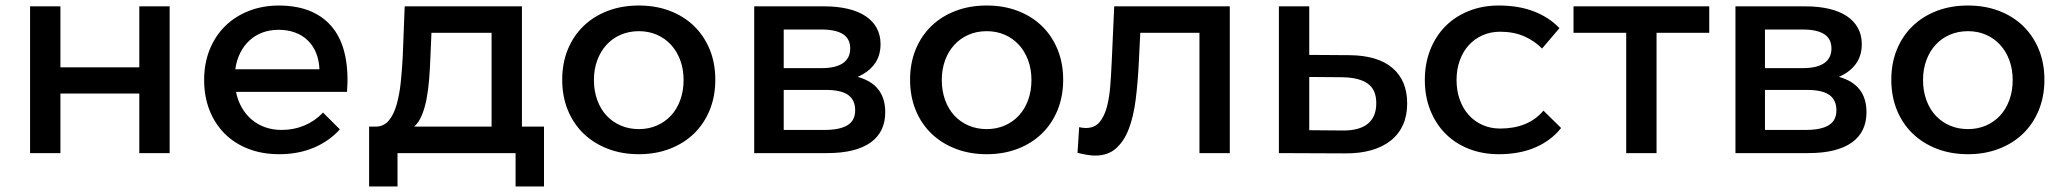

<svg xmlns="http://www.w3.org/2000/svg" viewBox="-20 -555 7483 696"><path d="M89 0V-532H199V-311H485V-532H595V0H485V-216H199V0Z M835.5 -222Q842 -190 856.8 -164.5Q871.5 -139 893 -121Q914.5 -103 941.8 -93.5Q969 -84 1001 -84Q1045 -84 1083.2 -100Q1121.5 -116 1151 -147L1212 -86Q1173 -43 1117.2 -19.5Q1061.5 4 992 4Q930.5 4 880.2 -15.5Q830 -35 794.5 -70.5Q759 -106 739.5 -155.5Q720 -205 720 -265Q720 -325 739.8 -374.5Q759.5 -424 795.2 -459.5Q831 -495 880.5 -514.8Q930 -534.5 989 -535Q1059 -535 1108.8 -513Q1158.5 -491 1189 -450.5Q1219.5 -410 1231.5 -352Q1243.5 -294 1238 -222ZM990 -447Q958.5 -447 931.5 -437Q904.5 -427 884.2 -408.2Q864 -389.5 850.8 -363.2Q837.5 -337 833 -304H1138Q1136.5 -337.5 1125.5 -364Q1114.5 -390.5 1095.2 -409Q1076 -427.5 1049.2 -437.2Q1022.5 -447 990 -447Z M1318 121V-96H1345Q1373 -97.5 1390.5 -119.2Q1408 -141 1418 -176.5Q1428 -212 1432.8 -257.2Q1437.5 -302.5 1440 -351L1447 -532H1872V-96H1952V121H1849V0H1421V121ZM1540 -343Q1538.5 -304 1535.5 -266.2Q1532.5 -228.5 1526.2 -196Q1520 -163.5 1509.2 -137.5Q1498.5 -111.5 1481.5 -96H1762V-436H1544Z M2296 -535Q2357.5 -535 2408.5 -515.5Q2459.5 -496 2496 -460.5Q2532.5 -425 2552.8 -375.5Q2573 -326 2573 -266Q2573 -206 2552.8 -156.2Q2532.5 -106.5 2496 -71Q2459.5 -35.5 2408.5 -15.8Q2357.5 4 2296 4Q2234 4 2183 -15.8Q2132 -35.5 2095.2 -71Q2058.5 -106.5 2038.2 -156.2Q2018 -206 2018 -266Q2018 -326 2038.2 -375.5Q2058.5 -425 2095.2 -460.5Q2132 -496 2183 -515.5Q2234 -535 2296 -535ZM2296 -442Q2260 -442 2230 -429Q2200 -416 2178.5 -392.5Q2157 -369 2145 -336.5Q2133 -304 2133 -265Q2133 -225.5 2145 -192.5Q2157 -159.5 2178.5 -136.2Q2200 -113 2230 -100Q2260 -87 2296 -87Q2331.5 -87 2361.2 -100Q2391 -113 2412.5 -136.2Q2434 -159.5 2446 -192.5Q2458 -225.5 2458 -265Q2458 -304 2446 -336.5Q2434 -369 2412.5 -392.5Q2391 -416 2361.2 -429Q2331.5 -442 2296 -442Z M2714 0V-532H2968Q3015.5 -532 3053.5 -523Q3091.5 -514 3117.8 -496.5Q3144 -479 3158 -453.5Q3172 -428 3172 -395Q3172 -352.5 3150 -322.8Q3128 -293 3089 -276.5Q3140 -262 3164.5 -230Q3189 -198 3189 -148Q3189 -113 3176 -85.5Q3163 -58 3136.8 -39Q3110.5 -20 3071 -10Q3031.5 0 2978 0ZM2821 -84H2969Q3024 -84 3052 -101Q3080 -118 3080 -155Q3080 -192.5 3054.5 -210.8Q3029 -229 2974 -229H2821ZM2821 -308H2958Q3009.5 -308 3035.8 -326.2Q3062 -344.5 3062 -379Q3062 -414.5 3035.8 -431.2Q3009.5 -448 2958 -448H2821Z M3557 -535Q3618.5 -535 3669.5 -515.5Q3720.5 -496 3757 -460.5Q3793.5 -425 3813.8 -375.5Q3834 -326 3834 -266Q3834 -206 3813.8 -156.2Q3793.5 -106.5 3757 -71Q3720.5 -35.5 3669.5 -15.8Q3618.5 4 3557 4Q3495 4 3444 -15.8Q3393 -35.5 3356.2 -71Q3319.5 -106.5 3299.2 -156.2Q3279 -206 3279 -266Q3279 -326 3299.2 -375.5Q3319.5 -425 3356.2 -460.5Q3393 -496 3444 -515.5Q3495 -535 3557 -535ZM3557 -442Q3521 -442 3491 -429Q3461 -416 3439.5 -392.5Q3418 -369 3406 -336.5Q3394 -304 3394 -265Q3394 -225.5 3406 -192.5Q3418 -159.5 3439.5 -136.2Q3461 -113 3491 -100Q3521 -87 3557 -87Q3592.5 -87 3622.2 -100Q3652 -113 3673.5 -136.2Q3695 -159.5 3707 -192.5Q3719 -225.5 3719 -265Q3719 -304 3707 -336.5Q3695 -369 3673.5 -392.5Q3652 -416 3622.2 -429Q3592.5 -442 3557 -442Z M3892 -94Q3905.5 -91 3916 -91Q3948 -91 3965.8 -112.2Q3983.5 -133.5 3992.5 -167.5Q4001.5 -201.5 4004.8 -244.5Q4008 -287.5 4010 -331L4019 -532H4438V0H4328V-436H4113.5L4108 -325Q4104.5 -254.5 4096.8 -193.5Q4089 -132.5 4071.8 -87.5Q4054.5 -42.5 4025.2 -16.8Q3996 9 3950 9Q3935.5 9 3919.8 6.2Q3904 3.5 3886 -1Z M4872 -355Q4974.5 -354 5027.8 -308.5Q5081 -263 5081 -180Q5081 -136.5 5066 -102.8Q5051 -69 5022 -45.8Q4993 -22.5 4951 -10.5Q4909 1.5 4855 1L4616 0V-532H4726V-356ZM4846 -82Q4906.5 -81 4937.8 -106Q4969 -131 4969 -181Q4969 -230 4938 -252Q4907 -274 4846 -275L4726 -276V-83Z M5570 -379Q5542 -407.5 5504.2 -423.8Q5466.5 -440 5418 -440Q5383.5 -440 5354.5 -427.2Q5325.5 -414.5 5304.5 -391.5Q5283.5 -368.5 5271.8 -336.2Q5260 -304 5260 -265Q5260 -225.5 5271.8 -193.2Q5283.5 -161 5304.5 -137.8Q5325.5 -114.5 5354.5 -101.8Q5383.5 -89 5418 -89Q5468.5 -89 5508.2 -105.2Q5548 -121.5 5575 -154L5639 -91Q5603 -45.5 5546 -20.8Q5489 4 5413 4Q5354 4 5304.5 -15.5Q5255 -35 5219.8 -70.5Q5184.5 -106 5164.8 -155.5Q5145 -205 5145 -265Q5145 -325 5164.8 -374.8Q5184.5 -424.5 5219.8 -460Q5255 -495.5 5304.5 -515.2Q5354 -535 5413 -535Q5485.5 -535 5540.8 -513.5Q5596 -492 5633 -453Z M5875 0V-436H5684V-532H6176V-436H5985V0Z M6271 0V-532H6525Q6572.5 -532 6610.5 -523Q6648.5 -514 6674.8 -496.5Q6701 -479 6715 -453.5Q6729 -428 6729 -395Q6729 -352.5 6707 -322.8Q6685 -293 6646 -276.5Q6697 -262 6721.5 -230Q6746 -198 6746 -148Q6746 -113 6733 -85.5Q6720 -58 6693.8 -39Q6667.5 -20 6628 -10Q6588.5 0 6535 0ZM6378 -84H6526Q6581 -84 6609 -101Q6637 -118 6637 -155Q6637 -192.5 6611.5 -210.8Q6586 -229 6531 -229H6378ZM6378 -308H6515Q6566.5 -308 6592.8 -326.2Q6619 -344.5 6619 -379Q6619 -414.5 6592.8 -431.2Q6566.5 -448 6515 -448H6378Z M7114 -535Q7175.5 -535 7226.5 -515.5Q7277.5 -496 7314 -460.5Q7350.5 -425 7370.8 -375.5Q7391 -326 7391 -266Q7391 -206 7370.8 -156.2Q7350.5 -106.5 7314 -71Q7277.5 -35.5 7226.5 -15.8Q7175.5 4 7114 4Q7052 4 7001 -15.8Q6950 -35.5 6913.2 -71Q6876.5 -106.5 6856.2 -156.2Q6836 -206 6836 -266Q6836 -326 6856.2 -375.5Q6876.5 -425 6913.2 -460.5Q6950 -496 7001 -515.5Q7052 -535 7114 -535ZM7114 -442Q7078 -442 7048 -429Q7018 -416 6996.5 -392.5Q6975 -369 6963 -336.5Q6951 -304 6951 -265Q6951 -225.5 6963 -192.5Q6975 -159.5 6996.5 -136.2Q7018 -113 7048 -100Q7078 -87 7114 -87Q7149.5 -87 7179.2 -100Q7209 -113 7230.5 -136.2Q7252 -159.5 7264 -192.5Q7276 -225.5 7276 -265Q7276 -304 7264 -336.5Q7252 -369 7230.5 -392.5Q7209 -416 7179.2 -429Q7149.5 -442 7114 -442Z"/></svg>

Font: Argentum Sans
Style: Regular
Weight: 400
Designer: Julieta Ulanovsky, Owen Earl, Chris M. Simpson, Rasmus Andersson, Cristiano Sobral
Foundry: The Argentum Sans Project Authors
Version: Version 3.135; ttfautohint (v1.8.4.7-5d5b-dirty)